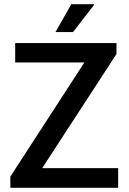

<svg xmlns="http://www.w3.org/2000/svg" viewBox="-20 -890 612 910"><path d="M29 0V-53L380 -594H52V-686H532V-634L180 -93H540V0ZM243 -738 318 -870H425L426 -867L326 -738Z"/></svg>

Font: Archivo SemiCondensed Medium
Style: Regular
Weight: 500
Width: 4
Designer: Hector Gatti
Foundry: Omnibus-Type
Version: Version 2.001